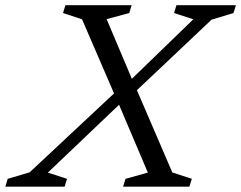

<svg xmlns="http://www.w3.org/2000/svg" viewBox="-80 -702 907 722"><path d="M384.5 -324 100 -53 172 -29.5 163 0H-60L-51 -29.5L31.5 -54L362.5 -363.5L395 -385.5L647 -629.5L574.5 -653L583.5 -682.5H807L798 -653L715.5 -628L415.5 -344.5ZM476 -53 361.5 -322.5 354.5 -337.5 228.5 -629.5 157 -653 166 -682.5H415L406 -653L321 -630L421 -393.5L429 -376.5L568 -53.5L641.5 -29.5L632 0H383L392 -29.5Z"/></svg>

Font: Newsreader
Style: Italic
Weight: 400
Italic angle: -17°
Designer: Hugues Gentile
Foundry: Production Type
Version: Version 1.003